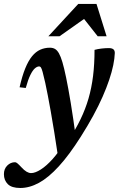

<svg xmlns="http://www.w3.org/2000/svg" viewBox="-78 -700 606 980"><path d="M53.5 -251 22 -254.5Q35 -312 50.8 -350.8Q66.5 -389.5 85.5 -412.8Q104.5 -436 127.2 -446.2Q150 -456.5 176.5 -456.5Q192 -456.5 203 -450Q214 -443.5 223 -427.5Q232 -411.5 240.5 -383Q249 -354.5 259.5 -304Q270 -253.5 282.8 -176.5Q295.5 -99.5 310 8L220 111Q208.5 33.5 198.8 -26.2Q189 -86 181 -131.8Q173 -177.5 166 -213Q159 -248.5 153 -277Q144.5 -315 139.5 -332.8Q134.5 -350.5 130.8 -355.8Q127 -361 122 -361Q111.5 -361 100 -351Q88.5 -341 76.8 -317Q65 -293 53.5 -251ZM253 24.5 271.5 16Q307.5 -38.5 332.8 -90.8Q358 -143 373.8 -197.2Q389.5 -251.5 397 -312.2Q404.5 -373 404.5 -445.5Q421 -450 440.2 -452.2Q459.5 -454.5 477.5 -454.5Q493 -454.5 500.5 -448.5Q508 -442.5 508 -429.5Q507 -401.5 500 -367.2Q493 -333 479.5 -292.8Q466 -252.5 445.8 -206.5Q425.5 -160.5 397.8 -109.5Q370 -58.5 334.5 -2.5Q275 91.5 222 149.2Q169 207 120.8 233.2Q72.5 259.5 25.5 259.5Q-18.5 259.5 -38.2 239.8Q-58 220 -58 189Q-58 162 -41 145Q-24 128 -1 128Q4 128 11.2 134Q18.5 140 32 154.5Q45.5 169.5 57.8 176.5Q70 183.5 80.5 183.5Q101.5 183.5 130.5 165Q159.5 146.5 191.2 111Q223 75.5 253 24.5ZM169 -515 321.5 -680H414.5L466 -515H420.5L339.5 -618H372L226 -515Z"/></svg>

Font: Newsreader 16pt 16pt SemiBold
Style: Italic
Weight: 600
Italic angle: -17°
Version: Version 1.003